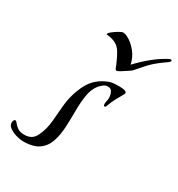

<svg xmlns="http://www.w3.org/2000/svg" viewBox="-202 -691 767 826"><g transform="rotate(30 181.5 -278.5)"><path d="M32 33Q20 33 0.5 28Q-19 23 -34.5 12.5Q-50 2 -50 -13Q-50 -18 -47.5 -23.5Q-45 -29 -40 -29Q-36 -29 -29.5 -20Q-23 -11 -10.5 -2.5Q2 6 23 6Q63 6 78 -28Q95 -62 99 -105.5Q103 -149 106 -186Q112 -247 139 -299.5Q166 -352 227 -374Q235 -377 248.5 -378Q262 -379 270 -379Q275 -379 284.5 -378.5Q294 -378 302.5 -375.5Q311 -373 311 -366Q311 -363 307 -357Q297 -339 287.5 -322Q278 -305 271 -285Q270 -282 268 -277Q266 -272 261 -272Q258 -272 257 -275.5Q256 -279 256 -281Q256 -289 258 -297Q260 -305 260 -313Q260 -327 254 -340.5Q248 -354 231 -354Q220 -354 210 -346Q200 -338 193 -330Q174 -306 168.5 -269.5Q163 -233 163 -192.5Q163 -152 161 -112Q159 -72 148 -39Q137 -6 110 13.5Q83 33 32 33ZM229 -431Q224 -431 221 -439Q218 -447 216 -452Q202 -485 190.5 -504Q179 -523 162.5 -532.5Q146 -542 117 -545Q114 -545 114 -546Q114 -552 126.5 -562Q139 -572 153 -580Q167 -588 172 -588Q186 -588 206 -575Q226 -562 244 -539Q262 -516 269 -484Q299 -516 332 -543Q365 -570 402 -589Q404 -589 405.5 -589.5Q407 -590 409 -590Q413 -590 413 -586Q413 -583 410.5 -580.5Q408 -578 406 -576Q387 -563 369.5 -549.5Q352 -536 335 -519Q331 -515 320 -502.5Q309 -490 299.5 -479Q290 -468 288 -466Q285 -464 272 -455Q259 -446 246.5 -438.5Q234 -431 229 -431Z"/></g></svg>

Font: My Soul
Style: Regular
Weight: 400
Designer: Robert E. Leuschke
Foundry: Robert E. Leuschke
Version: Version 1.010; ttfautohint (v1.8.4.7-5d5b)